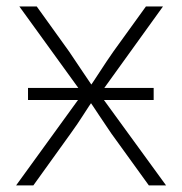

<svg xmlns="http://www.w3.org/2000/svg" viewBox="-20 -562 552 582"><path d="M64.9 -258.8V-295.4H445.8V-258.8ZM28.8 0 242.2 -294.4V-261.2L38.6 -542.5H91.3L189.5 -405.8Q210.4 -375 229.5 -346.2Q248.5 -317.4 268.1 -289.1H245.6Q265.1 -317.4 283.7 -346.2Q302.2 -375 323.7 -405.8L422.4 -542.5H474.1L270.5 -259.8V-292.5L483.4 0H431.2L316.9 -158.2Q297.4 -186.5 280 -213.1Q262.7 -239.7 244.6 -265.6H267.1Q249 -239.7 232.2 -213.1Q215.3 -186.5 194.8 -158.2L81.1 0Z"/></svg>

Font: Inter 16pt ExtraLight
Style: Regular
Weight: 250
Version: Version 4.001;git-66647c0bb